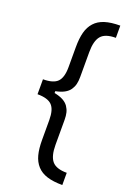

<svg xmlns="http://www.w3.org/2000/svg" viewBox="-170 -821 702 1029"><g transform="rotate(20 181.0 -306.5)"><path d="M328.1 147.7V78.1Q267.8 78.1 244 49.9Q220.2 21.7 220.2 -42.6V-184.7Q220.2 -208.1 215.9 -225.5Q211.6 -242.9 201 -258.5Q190.3 -274.1 170.5 -285Q150.6 -295.8 120.7 -301.5V-312.1Q150.6 -317.8 170.5 -328.7Q190.3 -339.5 201 -355.1Q211.6 -370.7 215.9 -388.1Q220.2 -405.5 220.2 -429V-571Q220.2 -635.3 244 -663.5Q267.8 -691.8 328.1 -691.8V-761.4Q275.9 -761.4 240.6 -750.2Q205.3 -739 183.6 -715Q161.9 -691.1 152.7 -656.2Q143.5 -621.4 143.5 -571V-457.4Q143.5 -398.4 119.7 -373.9Q95.9 -349.4 36.9 -349.4V-264.2Q95.9 -264.2 119.7 -239.7Q143.5 -215.2 143.5 -156.2V-42.6Q143.5 7.8 152.7 42.6Q161.9 77.4 183.6 101.4Q205.3 125.4 240.6 136.5Q275.9 147.7 328.1 147.7Z"/></g></svg>

Font: Inter-Regular
Style: Regular
Weight: 500
Designer: Rasmus Andersson
Foundry: rsms
Version: ""